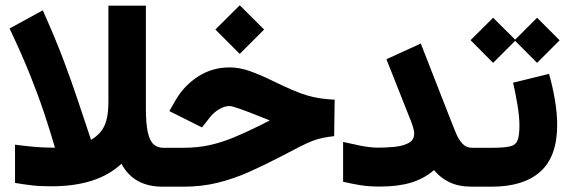

<svg xmlns="http://www.w3.org/2000/svg" viewBox="-20 -703 2137 723"><path d="M141.1 -664.1Q188.5 -558.6 219.5 -476.1Q250.5 -393.6 274.2 -321.8Q297.9 -250 322.8 -176.3Q343.8 -189 358.2 -205.6Q372.6 -222.2 380.4 -249.3Q388.2 -276.4 388.2 -321.3V-681.6H529.3V-296.4Q529.3 -235.8 536.9 -203.6Q544.4 -171.4 559.1 -158.9Q573.7 -146.5 594.2 -146.5H611.8V0H592.8Q482.9 0 437.5 -86.4Q390.6 -43 325 -22.2Q259.3 -1.5 173.8 -1.5Q129.9 -1.5 99.1 -5.1Q68.4 -8.8 36.6 -14.2V-158.2Q69.3 -153.8 105.2 -150.4Q141.1 -147 174.8 -147H187Q168.9 -209 147 -275.1Q125 -341.3 93.8 -419.4Q62.5 -497.6 16.1 -595.7Z M791 -591.8 882.8 -683.1 974.6 -591.8 882.8 -500ZM592.3 0V-146.5H671.9Q723.6 -146.5 769 -156.5Q814.5 -166.5 861.1 -185.8Q907.7 -205.1 962.4 -232.4L995.6 -249.5Q988.3 -252.4 981 -255.6Q973.6 -258.8 963.9 -262.2Q861.8 -303.7 843.8 -303.7Q825.7 -303.7 804.9 -291.5Q784.2 -279.3 769 -259.3L740.7 -223.1L617.7 -284.7L640.6 -324.7Q673.3 -381.3 726.6 -415.3Q779.8 -449.2 844.2 -449.2Q881.8 -449.2 921.4 -435.1Q960.9 -420.9 1004.9 -399.4Q1048.8 -377.9 1080.1 -364.5Q1111.3 -351.1 1136.2 -343.8Q1161.1 -336.4 1185.5 -332.8Q1210 -329.1 1240.2 -327.6L1238.3 -190.4Q1213.9 -187.5 1195.6 -183.8Q1177.2 -180.2 1157.2 -172.6Q1137.2 -165 1108.9 -150.6Q1080.6 -136.2 1036.1 -112.8Q976.1 -81.5 918.7 -55.9Q861.3 -30.3 800.8 -15.1Q740.2 0 670.4 0Z M1272 -168.5Q1301.8 -161.6 1338.1 -154.3Q1374.5 -147 1403.3 -147Q1432.6 -147 1464.1 -149.9Q1495.6 -152.8 1517.6 -163.8Q1539.6 -174.8 1539.6 -200.2Q1539.6 -211.4 1533.7 -229.5Q1527.8 -247.6 1523.9 -255.9L1435.1 -480L1564.5 -539.1L1677.2 -251Q1687 -225.6 1697 -201.7Q1707 -177.7 1721.2 -162.1Q1735.4 -146.5 1757.8 -146.5H1778.3V0H1757.8Q1708 0 1673.3 -16.4Q1638.7 -32.7 1614.3 -62.5Q1578.1 -30.8 1528.8 -15.6Q1479.5 -0.5 1410.6 -0.5Q1367.2 -0.5 1335.4 -5.9Q1303.7 -11.2 1272 -18.6Z M2047.4 -424.8Q2060.1 -381.8 2069.1 -329.6Q2078.1 -277.3 2078.1 -232.4Q2078.1 -113.3 2014.6 -56.6Q1951.2 0 1831.5 0H1758.8V-146.5H1831.5Q1877 -146.5 1899.2 -151.4Q1921.4 -156.2 1928.7 -174.1Q1936 -191.9 1936 -231Q1936 -264.2 1928.2 -310.3Q1920.4 -356.4 1912.1 -391.6ZM1752 -551.8 1836.9 -636.2 1919.9 -553.7 2002.4 -636.2 2087.4 -551.3 2002.4 -466.3 1919.9 -549.3 1836.9 -466.3Z"/></svg>

Font: Vazir Black FD-UI
Style: Black-FD-UI
Weight: 900
Designer: Saber Rastikerdar
Foundry: Saber Rastikerdar
Version: Version 30.0.0